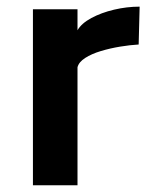

<svg xmlns="http://www.w3.org/2000/svg" viewBox="-20 -552 446 572"><path d="M78.1 -524.4H210.9V-461.9Q222.7 -482.4 252.2 -498.3Q281.7 -514.2 319.8 -523.2Q357.9 -532.2 396 -532.2L393.1 -419.4Q367.7 -418 337.9 -413.1Q308.1 -408.2 280.5 -399.9Q252.9 -391.6 233.9 -379.4Q214.8 -367.2 210.9 -351.6V0H78.1Z"/></svg>

Font: Monda
Style: Bold
Weight: 700
Designer: Vernon Adams
Foundry: Vernon Adams
Version: Version 2.100; ttfautohint (v1.8.3)